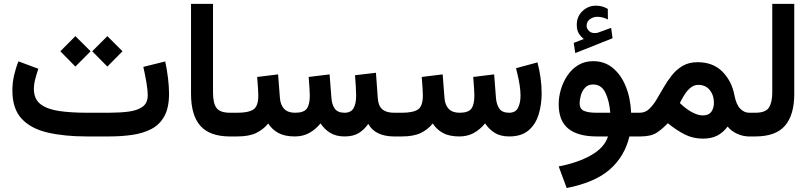

<svg xmlns="http://www.w3.org/2000/svg" viewBox="-20 -700 4165 985"><path d="M538.6 0H425.3Q309.1 0 223.1 -20.3Q137.2 -40.5 90.3 -91.8Q43.5 -143.1 43.5 -235.4Q43.5 -275.4 52.2 -313.5Q61 -351.6 74.7 -385.3L176.8 -347.2Q168.9 -324.7 161.4 -296.6Q153.8 -268.6 153.8 -242.7Q154.3 -190.9 188.7 -165Q223.1 -139.2 284.2 -130.4Q345.2 -121.6 425.3 -121.6H539.6Q593.3 -121.6 638.4 -127.2Q683.6 -132.8 710.7 -151.9Q737.8 -170.9 737.8 -210Q737.8 -240.2 730.7 -280Q723.6 -319.8 715.3 -356.9L827.6 -384.8Q836.9 -341.8 842 -298.6Q847.2 -255.4 847.2 -218.8Q847.2 -147.9 823.5 -104.5Q799.8 -61 757.3 -38.6Q714.8 -16.1 658.9 -8.1Q603 0 538.6 0ZM530.8 -514.6 608.4 -437 530.8 -358.4 453.1 -437ZM366.7 -514.6 444.8 -437 366.7 -358.4 289.6 -437Z M960 -680.2H1072.8V-226.1Q1072.8 -168 1091.8 -144.8Q1110.8 -121.6 1159.7 -121.6H1171.9V0H1159.7Q1056.6 0 1008.3 -54Q960 -107.9 960 -218.8Z M1748 0Q1703.6 0 1673.8 -18.6Q1644 -37.1 1624.5 -66.9Q1598.6 -35.6 1566.4 -17.8Q1534.2 0 1492.7 0Q1440.9 0 1408.4 -17.6Q1376 -35.2 1356 -66.4Q1330.6 -35.2 1293.9 -17.6Q1257.3 0 1197.3 0H1152.3V-121.6H1198.2Q1254.9 -121.6 1280 -138.4Q1305.2 -155.3 1305.2 -210Q1305.2 -221.7 1303.5 -249.3Q1301.8 -276.9 1299.3 -305.2L1406.7 -318.4L1416 -197.8Q1418.5 -162.1 1437.5 -141.8Q1456.5 -121.6 1493.7 -121.6Q1538.6 -121.6 1554 -142.6Q1569.3 -163.6 1569.3 -210Q1569.3 -221.2 1567.6 -249Q1565.9 -276.9 1563.5 -305.2L1670.9 -318.4L1680.2 -197.8Q1682.6 -163.6 1697.5 -142.6Q1712.4 -121.6 1747.6 -121.6Q1779.8 -121.6 1793.5 -144.3Q1807.1 -167 1807.1 -210Q1807.1 -227.5 1805.4 -255.4Q1803.7 -283.2 1801.3 -314L1908.7 -326.7L1918 -197.8Q1920.4 -157.7 1940.9 -139.6Q1961.4 -121.6 2001.5 -121.6H2016.1V0H2002.4Q1905.3 0 1869.1 -64.5Q1849.1 -35.2 1820.8 -17.6Q1792.5 0 1748 0Z M2336.9 0Q2285.2 0 2252.7 -17.6Q2220.2 -35.2 2200.2 -66.4Q2174.8 -35.2 2138.2 -17.6Q2101.6 0 2041.5 0H1996.6V-121.6H2042.5Q2099.1 -121.6 2124.3 -138.4Q2149.4 -155.3 2149.4 -210Q2149.4 -221.7 2147.7 -249.3Q2146 -276.9 2143.6 -305.2L2251 -318.4L2260.3 -197.8Q2262.7 -162.1 2281.7 -141.8Q2300.8 -121.6 2337.9 -121.6Q2382.8 -121.6 2398.2 -142.6Q2413.6 -163.6 2413.6 -210Q2413.6 -221.2 2411.9 -249Q2410.2 -276.9 2407.7 -305.2L2515.1 -318.4L2524.4 -197.8Q2526.9 -164.1 2541.7 -142.8Q2556.6 -121.6 2591.8 -121.6Q2625 -121.6 2637.7 -147.2Q2650.4 -172.9 2650.4 -208.5Q2650.4 -234.9 2646 -262.7Q2641.6 -290.5 2636 -314Q2630.4 -337.4 2627.4 -350.1L2737.3 -379.9Q2747.1 -343.8 2752.9 -302.7Q2758.8 -261.7 2758.8 -221.2Q2758.8 -163.6 2743.4 -113Q2728 -62.5 2691.7 -31.2Q2655.3 0 2592.3 0Q2547.4 0 2517.8 -18.6Q2488.3 -37.1 2468.8 -66.9Q2442.9 -35.6 2410.6 -17.8Q2378.4 0 2336.9 0Z M2975.1 -500Q2958.5 -513.2 2948.7 -529.5Q2939 -545.9 2939 -572.8Q2939 -615.7 2968.5 -643.3Q2998 -670.9 3036.6 -670.9Q3055.7 -670.9 3069.8 -666.7Q3084 -662.6 3098.1 -654.3L3098.6 -600.1Q3083.5 -607.9 3070.3 -610.8Q3057.1 -613.8 3043.5 -613.8Q3023.9 -613.8 3006.6 -601.6Q2989.3 -589.4 2989.3 -566.4Q2989.7 -552.7 3002.9 -540Q3016.1 -527.3 3042.5 -531.2Q3043 -531.2 3046.9 -532.2L3115.2 -557.1L3122.6 -503.9L2931.2 -427.7L2923.3 -480ZM3023.4 -386.2Q3081.1 -386.2 3123.3 -351.8Q3165.5 -317.4 3189.9 -257.8Q3214.4 -198.2 3217.8 -121.6H3262.7V0H3209Q3185.1 101.1 3109.4 168.5Q3033.7 235.8 2887.2 264.6L2846.2 153.8Q2945.3 134.8 3013.2 95.9Q3081.1 57.1 3099.1 0H3041.5Q2945.3 0 2895.8 -39.8Q2846.2 -79.6 2846.2 -165.5Q2846.2 -201.7 2857.2 -240Q2868.2 -278.3 2890.4 -311.8Q2912.6 -345.2 2945.8 -365.7Q2979 -386.2 3023.4 -386.2ZM3039.6 -121.6H3110.8Q3106 -182.6 3085.7 -224.6Q3065.4 -266.6 3022.5 -266.6Q2996.6 -266.6 2981.4 -250Q2966.3 -233.4 2960 -210.9Q2953.6 -188.5 2953.6 -169.9Q2953.6 -141.1 2975.8 -131.3Q2998 -121.6 3039.6 -121.6Z M3264.6 0H3243.2L3243.7 -121.6H3262.2Q3289.6 -121.6 3309.8 -140.4Q3330.1 -159.2 3347.9 -188.7Q3365.7 -218.3 3384.5 -251.2Q3403.3 -284.2 3426.8 -313.7Q3450.2 -343.3 3482.2 -362.1Q3514.2 -380.9 3558.6 -380.9Q3638.7 -380.9 3686.5 -332Q3734.4 -283.2 3747.6 -211.9Q3756.8 -163.6 3777.3 -142.6Q3797.9 -121.6 3823.2 -121.6H3835.9V0H3822.8Q3791.5 0 3761.5 -13.7Q3731.4 -27.3 3712.9 -50.8Q3689.9 -20 3659.9 -4.4Q3629.9 11.2 3585.4 11.2Q3535.2 11.2 3492.4 -10.5Q3449.7 -32.2 3406.2 -67.9Q3377.9 -38.1 3348.6 -19Q3319.3 0 3264.6 0ZM3562 -264.6Q3540.5 -264.6 3522.7 -250Q3504.9 -235.4 3491.5 -213.9Q3478 -192.4 3467.8 -171.4Q3483.4 -156.2 3498 -145.3Q3512.7 -134.3 3525.9 -126.5Q3543.5 -116.7 3558.6 -112.3Q3573.7 -107.9 3585.4 -107.9Q3615.7 -107.9 3629.2 -126.5Q3642.6 -145 3642.6 -173.3Q3642.6 -211.9 3621.1 -238.3Q3599.6 -264.6 3562 -264.6Z M3816.4 -121.6H3855Q3908.7 -121.6 3925.3 -148.9Q3941.9 -176.3 3941.9 -225.6V-680.2H4054.7V-218.3Q4054.7 -110.4 4007.3 -55.2Q3960 0 3854.5 0H3816.4Z"/></svg>

Font: Vazirmatn FD NL SemiBold
Style: Regular
Weight: 600
Designer: Saber Rastikerdar
Foundry: Saber Rastikerdar
Version: Version 33.003